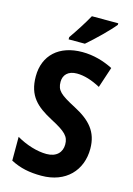

<svg xmlns="http://www.w3.org/2000/svg" viewBox="-138 -1003 753 1083"><g transform="rotate(15 238.0 -461.5)"><path d="M413 -924V-933H259C235 -889 200 -835 166 -786V-773H261C309 -814 383 -886 413 -924ZM444 -208C444 -307 393 -363 297 -413C207 -460 184 -480 184 -530C184 -570 210 -599 262 -599C304 -599 350 -585 400 -558L440 -679C387 -706 326 -724 260 -724C125 -724 41 -647 41 -524C41 -409 98 -360 190 -311C278 -265 301 -242 301 -195C301 -150 271 -116 212 -116C158 -116 92 -136 36 -169V-30C92 -1 146 10 216 10C359 10 444 -82 444 -208Z"/></g></svg>

Font: Noto Sans Georgian Condensed Bold
Style: Regular
Weight: 700
Width: 3
Designer: Monotype Design Team, Akaki Razmadze
Foundry: Google LLC
Version: Version 2.005